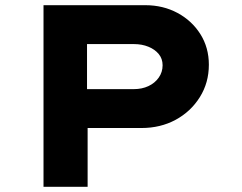

<svg xmlns="http://www.w3.org/2000/svg" viewBox="-20 -720 932 740"><path d="M147.7 0V-700H539.9Q608.5 -700 664.2 -670.1Q719.8 -640.1 752.4 -588.3Q785 -536.4 785 -470.6Q785 -401.2 750.2 -345.6Q715.4 -290 657 -258.3Q598.5 -226.6 524.9 -226.6H317.7V0ZM315.4 -376.5H496.1Q527.1 -376.5 552 -388.1Q576.9 -399.7 591.8 -420.9Q606.7 -442.1 606.7 -468.4Q606.7 -493.6 591.8 -511.7Q576.9 -529.8 552 -539.9Q527.1 -550.1 496.1 -550.1H315.4Z"/></svg>

Font: Lexend Peta
Style: Regular
Weight: 400
Designer: Bonnie Shaver-Troup, Thomas Jockin
Foundry: Lexend
Version: Version 1.007